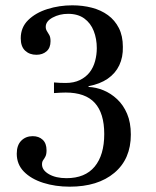

<svg xmlns="http://www.w3.org/2000/svg" viewBox="-20 -691 585 722"><path d="M242 11Q188 11 142.5 -3.5Q97 -18 70 -45.5Q43 -73 43 -113Q43 -145 60 -162Q77 -179 103 -179Q126 -179 140.5 -165.5Q155 -152 155 -126Q155 -111 151 -103Q147 -95 142.5 -89Q138 -83 138 -73Q138 -51 164 -36Q190 -21 230 -21Q300 -21 336 -64.5Q372 -108 372 -187Q372 -265 336.5 -304Q301 -343 227 -343Q219 -343 208 -342.5Q197 -342 183 -341V-381Q194 -380 205 -379.5Q216 -379 227 -379Q258 -379 280.5 -390Q303 -401 317 -419Q331 -437 337.5 -461Q344 -485 344 -510Q344 -545 332.5 -574.5Q321 -604 297 -621.5Q273 -639 236 -639Q204 -639 178 -625Q152 -611 152 -590Q152 -581 156.5 -574Q161 -567 165.5 -559Q170 -551 170 -536Q170 -511 155 -498Q140 -485 117 -485Q91 -485 74.5 -500.5Q58 -516 58 -547Q58 -588 86 -615.5Q114 -643 158.5 -657Q203 -671 252 -671Q291 -671 325.5 -662Q360 -653 386 -634Q412 -615 427 -585.5Q442 -556 442 -515Q443 -476 428.5 -445.5Q414 -415 385 -395Q356 -375 313 -367V-364Q341 -363 369 -351.5Q397 -340 420.5 -318Q444 -296 458 -263Q472 -230 472 -185Q472 -93 410 -41Q348 11 242 11Z"/></svg>

Font: Frank Ruhl Libre
Style: Regular
Weight: 400
Designer: Yanek Iontef
Foundry: Fontef
Version: Version 6.004